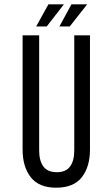

<svg xmlns="http://www.w3.org/2000/svg" viewBox="-20 -864 513 892"><path d="M277 -844H205L148 -741H197ZM385 -844H312L256 -741H304ZM398 -169V-700H325V-165C325 -133 318.5 -108.2 305.5 -90.5C292.5 -72.8 272 -64 244 -64C215.3 -64 194.5 -72.8 181.5 -90.5C168.5 -108.2 162 -133 162 -165V-700H85V-169C85 -115.7 97.7 -72.8 123 -40.5C148.3 -8.2 187.7 8 241 8C295 8 334.7 -8.2 360 -40.5C385.3 -72.8 398 -115.7 398 -169Z"/></svg>

Font: Bebas Neue Regular two
Style: Regular2
Weight: 400
Designer: Ryoichi Tsunekawa & LGV (GE)
Foundry: Free Software Foundation, Inc.
Version: Version 1.003 August 13, 2016